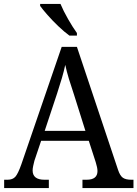

<svg xmlns="http://www.w3.org/2000/svg" viewBox="-20 -951 695 971"><path d="M1 0V-42H18Q44 -42 57.5 -57Q71 -72 88 -120L292 -714H369L577 -92Q587 -62 601.5 -52Q616 -42 644 -42H655V0H397V-42H418Q473 -42 473 -86Q473 -95 470.5 -106.5Q468 -118 464 -131L429 -239H188L154 -138Q151 -126 148 -112.5Q145 -99 145 -89Q145 -42 205 -42H227V0ZM206 -289H412L355 -470Q340 -514 328.5 -552Q317 -590 310 -623Q303 -590 293 -556Q283 -522 269 -479ZM331 -771Q306 -789 276 -817.5Q246 -846 220.5 -875Q195 -904 183 -921V-931H286Q300 -897 324 -855Q348 -813 369 -784V-771Z"/></svg>

Font: Noto Serif Tamil SemiCondensed
Style: Regular
Weight: 400
Width: 4
Designer: Indian Type Foundry, Tom Grace, and the Monotype Design Team
Foundry: Monotype Imaging Inc.
Version: Version 2.004; ttfautohint (v1.8.4.7-5d5b)